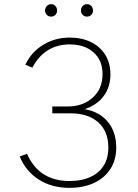

<svg xmlns="http://www.w3.org/2000/svg" viewBox="-20 -893 664 925"><path d="M314 12Q230 12 167.5 -27.5Q105 -67 75 -139L110 -152Q139.5 -86 190.5 -53.5Q241.5 -21 314 -21Q402 -21 452 -63.2Q502 -105.5 502 -182Q502 -260 453.5 -303.5Q405 -347 320 -347H232V-380H305Q380 -380 427 -422.8Q474 -465.5 474 -536Q474 -602 431 -640.5Q388 -679 316 -679Q256 -679 210.2 -650.5Q164.5 -622 136 -567L102 -581Q130.5 -642 188 -677Q245.5 -712 316 -712Q374.5 -712 418.8 -690Q463 -668 487.5 -628.2Q512 -588.5 512 -536Q512 -474 480 -430.8Q448 -387.5 388 -367Q460 -354.5 500 -305.5Q540 -256.5 540 -182Q540 -123 512.2 -79.5Q484.5 -36 433.8 -12Q383 12 314 12ZM399 -813Q387 -813 378.5 -821.5Q370 -830 370 -842Q370 -855 378.5 -864Q387 -873 399 -873Q412 -873 420 -864Q428 -855 428 -842Q428 -830 420 -821.5Q412 -813 399 -813ZM226 -813Q214 -813 205.5 -821.5Q197 -830 197 -842Q197 -855 205.5 -864Q214 -873 226 -873Q239 -873 247 -864Q255 -855 255 -842Q255 -830 247 -821.5Q239 -813 226 -813Z"/></svg>

Font: Overpass Thin
Style: Regular
Weight: 250
Designer: Delve Withrington, Dave Bailey, Thomas Jockin
Foundry: Delve Fonts LLC
Version: Version 4.000